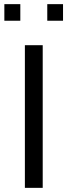

<svg xmlns="http://www.w3.org/2000/svg" viewBox="-20 -906 326 926"><path d="M100 0V-688H186V0ZM1 -806V-886H78V-806ZM208 -806V-886H284V-806Z"/></svg>

Font: Saira
Style: Regular
Weight: 400
Designer: Hector Gatti with collaboration of the Omnibus-Type team
Foundry: Omnibus-Type
Version: Version 1.100; ttfautohint (v1.8.3)